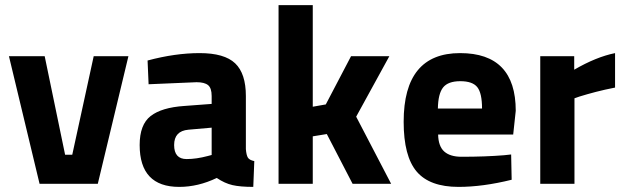

<svg xmlns="http://www.w3.org/2000/svg" viewBox="-20 -720 2446 752"><path d="M135 0H363L483 -500H347L263 -114H235L155 -500H15Z M943 -344V-136Q945 -112 951 -102.5Q957 -93 976 -89L972 12Q921 12 890.5 5Q860 -2 829 -23Q756 12 682 12Q527 12 527 -152Q527 -232 570 -265.5Q613 -299 702 -305L809 -313V-344Q809 -375 795 -386.5Q781 -398 750 -398L562 -390L558 -483Q666 -512 762 -512Q859 -512 901 -472Q943 -432 943 -344ZM809 -220 718 -212Q662 -207 662 -152Q662 -97 711 -97Q749 -97 794 -109L809 -113Z M1205 -186 1260 -195 1361 0H1512L1375 -263L1505 -500H1355L1256 -311L1205 -302V-700H1071V0H1205Z M1990 -193H1696Q1697 -147 1720 -126.5Q1743 -106 1788 -106Q1881 -106 1954 -112L1982 -115L1984 -16Q1871 12 1776 12Q1663 12 1612 -48Q1561 -108 1561 -243Q1561 -512 1782 -512Q2000 -512 2000 -286ZM1695 -295H1868Q1868 -355 1849.5 -378.5Q1831 -402 1783 -402Q1735 -402 1715.5 -377.5Q1696 -353 1695 -295Z M2230 0H2096V-500H2229V-447Q2315 -497 2389 -512V-377Q2348 -369 2313.5 -360Q2279 -351 2250 -342L2230 -335Z"/></svg>

Font: Sunflower
Style: Bold
Weight: 700
Designer: JIKJI
Foundry: JIKJI
Version: Version 1.00